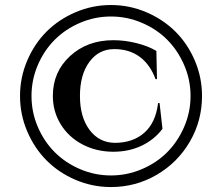

<svg xmlns="http://www.w3.org/2000/svg" viewBox="-20 -734 888 768"><path d="M788.1 -350.1Q788.1 -251 739.3 -167.2Q690.4 -83.5 606.7 -34.7Q522.9 14.2 423.8 14.2Q349.6 14.2 282.2 -14.6Q214.8 -43.5 166.3 -92.3Q117.7 -141.1 88.9 -208.5Q60.1 -275.9 60.1 -350.1Q60.1 -424.3 88.9 -491.7Q117.7 -559.1 166.3 -607.7Q214.8 -656.2 282.2 -685.1Q349.6 -713.9 423.8 -713.9Q498 -713.9 565.4 -685.1Q632.8 -656.2 681.6 -607.7Q730.5 -559.1 759.3 -491.7Q788.1 -424.3 788.1 -350.1ZM547.4 -642.8Q488.3 -668 423.8 -668Q359.4 -668 300.5 -642.8Q241.7 -617.7 199 -575Q156.2 -532.2 131.1 -473.4Q106 -414.6 106 -350.1Q106 -285.6 131.1 -226.8Q156.2 -168 199 -125.2Q241.7 -82.5 300.5 -57.4Q359.4 -32.2 423.8 -32.2Q488.3 -32.2 547.4 -57.4Q606.4 -82.5 648.9 -125.2Q691.4 -168 716.8 -226.8Q742.2 -285.6 742.2 -350.1Q742.2 -414.6 716.8 -473.4Q691.4 -532.2 648.9 -575Q606.4 -617.7 547.4 -642.8ZM612.3 -321.8H618.2L629.9 -218.8Q597.2 -175.3 546.4 -151.1Q495.6 -127 432.6 -127Q364.3 -127.4 309.1 -156.7Q253.9 -186 222.7 -237.1Q191.4 -288.1 191.4 -350.6Q191.4 -446.3 260.3 -509.8Q329.1 -573.2 433.6 -573.2Q478 -573.2 524.9 -561.8Q571.8 -550.3 605.5 -530.3L607.9 -417.5H602.1Q581.1 -475.1 539.3 -506.3Q497.6 -537.6 437 -537.6Q375 -537.6 337.4 -486.3Q299.8 -435.1 299.8 -350.1Q299.8 -266.1 337.9 -214.8Q376 -163.6 439 -162.6Q511.2 -162.6 557.1 -202.9Q603 -243.2 612.3 -321.8Z"/></svg>

Font: Cinzel Decorative Bold
Style: Regular
Weight: 700
Designer: Natanael Gama
Version: Version 1.001;PS 001.001;hotconv 1.0.56;makeotf.lib2.0.21325